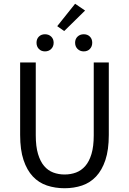

<svg xmlns="http://www.w3.org/2000/svg" viewBox="-20 -988 685 1020"><path d="M323 12Q273 12 229.5 -2.5Q186 -17 154.5 -50.5Q123 -84 105 -138Q87 -192 87 -271V-656H170V-269Q170 -210 182 -170Q194 -130 214.5 -106Q235 -82 263 -71.5Q291 -61 323 -61Q356 -61 384 -71.5Q412 -82 433 -106Q454 -130 466 -170Q478 -210 478 -269V-656H558V-271Q558 -192 540 -138Q522 -84 490.5 -50.5Q459 -17 416 -2.5Q373 12 323 12ZM219 -715Q199 -715 186.5 -728Q174 -741 174 -761Q174 -781 186.5 -793.5Q199 -806 219 -806Q239 -806 252 -793.5Q265 -781 265 -761Q265 -741 252 -728Q239 -715 219 -715ZM284 -849 379 -968 432 -932 321 -823ZM425 -715Q405 -715 392 -728Q379 -741 379 -761Q379 -781 392 -793.5Q405 -806 425 -806Q445 -806 457.5 -793.5Q470 -781 470 -761Q470 -741 457.5 -728Q445 -715 425 -715Z"/></svg>

Font: SourceSansPro
Style: Book
Weight: 400
Designer: Paul D. Hunt
Foundry: Adobe Systems Incorporated
Version: Version 2.021;PS 2.000;hotconv 1.0.86;makeotf.lib2.5.63406